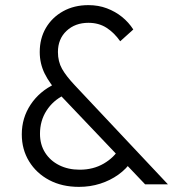

<svg xmlns="http://www.w3.org/2000/svg" viewBox="-20 -719 688 749"><path d="M546 0 214 -349Q174 -392 154.5 -431.5Q135 -471 135 -516Q135 -569 159 -610Q183 -651 226 -675Q269 -699 325 -699Q364 -699 397 -686.5Q430 -674 456 -653Q482 -632 500 -604L449 -558Q425 -592 395 -611Q365 -630 325 -630Q273 -630 239.5 -598.5Q206 -567 206 -516Q206 -479 222 -450.5Q238 -422 273 -385L635 0ZM288 10Q222 10 172 -16.5Q122 -43 93.5 -89.5Q65 -136 65 -195Q65 -259 99.5 -311Q134 -363 195 -392L230 -348Q187 -327 161.5 -287.5Q136 -248 136 -197Q136 -155 156 -123.5Q176 -92 211 -74.5Q246 -57 291 -57Q344 -57 385 -81Q426 -105 447 -142L493 -90Q473 -60 441.5 -37.5Q410 -15 371 -2.5Q332 10 288 10Z"/></svg>

Font: Outfit Thin Light
Style: Regular
Weight: 300
Version: Version 1.100;gftools[0.9.27]